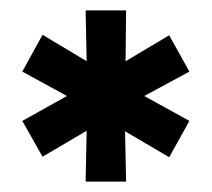

<svg xmlns="http://www.w3.org/2000/svg" viewBox="-20 -740 408 370"><path d="M223 -390H145L147 -488L62 -438L23 -507L109 -555L23 -602L62 -673L147 -622L145 -720H223L222 -622L306 -672L345 -602L258 -555L345 -507L306 -437L221 -487Z"/></svg>

Font: Montserrat Semi Bold
Style: Regular
Weight: 600
Designer: Julieta Ulanovsky
Foundry: Julieta Ulanovsky
Version: Version 3.001 September 28, 2015